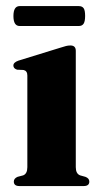

<svg xmlns="http://www.w3.org/2000/svg" viewBox="-20 -626 337 646"><path d="M235 -455V-63.5Q235 -41.5 249.5 -36L267.5 -31Q280.5 -26 280.5 -15Q280.5 0 261.5 0H45.5Q26.5 0 26.5 -15Q26.5 -25.5 39 -31L58 -36Q72 -41.5 72 -63.5V-372Q72 -387.5 59.5 -390.5L37.5 -391.5Q25 -395.5 25 -405.5Q25 -416 42 -422L183 -465.5Q195.5 -469.5 202.2 -471.2Q209 -473 217 -473Q235 -473 235 -455ZM25.2 -572Q25.2 -605.5 46.1 -605.5H245.1Q256.2 -605.5 261.3 -598.5Q266.4 -591.5 266.4 -572.5Q266.4 -554 261.3 -546.2Q256.2 -538.5 245.1 -538.5H46.1Q25.2 -538.5 25.2 -572Z"/></svg>

Font: Fraunces 72pt
Style: Bold
Weight: 700
Version: Version 1.000;[b76b70a41]